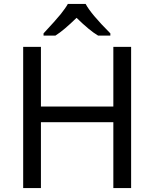

<svg xmlns="http://www.w3.org/2000/svg" viewBox="-20 -951 781 971"><path d="M200.2 -771H260.3C289.1 -789.1 324.7 -819.3 367.2 -860.8C410.6 -818.4 446.8 -788.1 476.1 -771H538.1V-782.2C471.7 -848.6 430.2 -898.4 413.1 -931.2H323.2C315.4 -917 303.2 -899.9 286.6 -878.9C269.5 -857.9 240.7 -825.7 200.2 -782.2ZM643.1 -713.9H553.2V-412.1H187V-713.9H97.2V0H187V-333H553.2V0H643.1Z"/></svg>

Font: Noto Reveo Sans
Style: Regular
Weight: 400
Designer: Monotype Design team
Foundry: Monotype Imaging Inc.
Version: Version 1.04